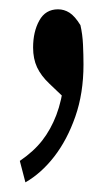

<svg xmlns="http://www.w3.org/2000/svg" viewBox="-20 -187 217 402"><path d="M33.2 194.8 21.5 149.9Q50.8 129.9 68.6 106.9Q86.4 84 97.9 54Q109.4 23.9 114.3 -17.6L124 26.9L83.5 -11.7Q65.9 -28.3 57.6 -46.1Q49.3 -64 49.3 -87.4Q49.3 -120.6 62.3 -144Q75.2 -167.5 101.6 -167.5Q114.3 -167.5 125.5 -160.4Q136.7 -153.3 148.4 -134.3Q152.8 -115.2 153.8 -93.5Q154.8 -71.8 154.8 -51.8Q154.8 8.3 137.7 57.1Q120.6 106 93.5 140.9Q66.4 175.8 33.2 194.8Z"/></svg>

Font: Scarab Serif
Style: Regular
Weight: 400
Designer: John Roberts
Foundry: Scarab
Version: 1.0